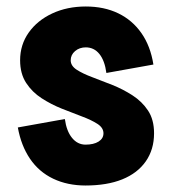

<svg xmlns="http://www.w3.org/2000/svg" viewBox="-20 -556 530 592"><path d="M299 -145Q299 -162 280.5 -174Q262 -186 232.5 -197Q203 -208 170.5 -221Q138 -234 108.5 -253Q79 -272 60.5 -300.5Q42 -329 42 -370Q42 -370 58 -370Q74 -370 97 -370Q120 -370 143 -370Q166 -370 182 -370Q198 -370 198 -370Q198 -353 216.5 -341Q235 -329 264.5 -318Q294 -307 326.5 -294Q359 -281 388.5 -262Q418 -243 436.5 -215Q455 -187 455 -145Q455 -145 439 -145Q423 -145 400 -145Q377 -145 354 -145Q331 -145 315 -145Q299 -145 299 -145ZM243 16V-110Q269 -110 284 -119.5Q299 -129 299 -145H455Q455 -95 429.5 -58.5Q404 -22 357 -3Q310 16 243 16ZM42 -370Q42 -418 68.5 -455.5Q95 -493 141 -514.5Q187 -536 245 -536V-410Q225 -410 211.5 -398.5Q198 -387 198 -370ZM180 -189Q185 -152 202 -131Q219 -110 244 -110V16Q188 16 144 -5Q100 -26 72.5 -66.5Q45 -107 35 -163ZM308 -331Q303 -369 286.5 -389.5Q270 -410 244 -410V-536Q301 -536 344.5 -515Q388 -494 416 -454Q444 -414 453 -357Z"/></svg>

Font: Akshar Light
Style: Regular
Weight: 300
Designer: Tall Chai
Foundry: Tall Chai
Version: Version 1.100